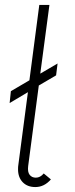

<svg xmlns="http://www.w3.org/2000/svg" viewBox="-20 -747 302 777"><path d="M186 -21Q159 10 123 10Q91 10 72 -9.5Q53 -29 53 -62Q53 -73 54 -78L93 -374L19 -330L24 -378L99 -422L139 -727H180L143 -449L213 -490L207 -442L137 -401L94 -75Q91 -51 100 -39.5Q109 -28 125 -28Q143 -28 157 -45Z"/></svg>

Font: Bellota Light
Style: Italic
Weight: 300
Italic angle: -7.5°
Designer: Kemie Guaida
Foundry: Kemie Guaida
Version: Version 4.001